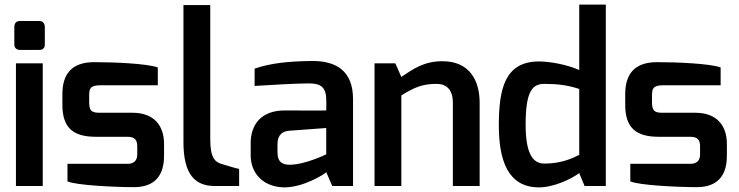

<svg xmlns="http://www.w3.org/2000/svg" viewBox="-20 -805 3199 831"><path d="M49 0H165V-531H49ZM42 -612C42 -598 52 -589 66 -589H151C165 -589 174 -597 174 -612V-688C174 -702 166 -714 151 -714H66C50 -714 42 -704 42 -688Z M250 -351C250 -248 301 -213 395 -213H531C565 -213 574 -198 574 -171V-137C574 -94 537 -96 531 -96H272V-20C309 -3 478 5 560 5C624 5 690 -21 690 -130V-182C690 -259 649 -317 553 -317H415C387 -317 366 -318 366 -359V-391C366 -420 369 -436 415 -436H663V-513C618 -530 472 -536 388 -536C285 -536 250 -479 250 -397Z M774 -189C774 -48 826 0 909 0H1015V-74C1008 -74 940 -95 940 -95C910 -104 890 -122 890 -203V-783H774Z M1181 -146V-181C1181 -207 1190 -235 1230 -239L1392 -251V-137C1392 -137 1300 -92 1234 -92C1205 -92 1181 -101 1181 -146ZM1065 -132C1065 -57 1117 4 1209 6C1293 7 1388 -53 1392 -60L1418 0H1508V-376C1508 -500 1433 -542 1330 -541C1231 -540 1152 -532 1082 -508V-433C1145 -437 1261 -444 1317 -444C1364 -444 1392 -431 1392 -373C1393 -372 1392 -327 1392 -327C1392 -326 1212 -327 1212 -327C1109 -327 1065 -264 1065 -186Z M1601 0H1717V-392C1771 -425 1805 -442 1870 -442C1911 -442 1940 -418 1940 -361V0H2056V-360C2056 -456 2013 -540 1895 -540C1814 -540 1768 -506 1717 -472L1691 -531H1601Z M2255 -266C2255 -412 2285 -442 2336 -442C2395 -442 2438 -436 2487 -420V-135C2448 -114 2399 -97 2336 -97C2284 -97 2255 -144 2255 -266ZM2139 -263C2139 -113 2177 6 2313 6C2378 6 2456 -32 2487 -56L2510 0H2602V-785H2487V-502C2433 -526 2358 -539 2313 -539C2165 -539 2139 -420 2139 -263Z M2686 -351C2686 -248 2737 -213 2831 -213H2967C3001 -213 3010 -198 3010 -171V-137C3010 -94 2973 -96 2967 -96H2708V-20C2745 -3 2914 5 2996 5C3060 5 3126 -21 3126 -130V-182C3126 -259 3085 -317 2989 -317H2851C2823 -317 2802 -318 2802 -359V-391C2802 -420 2805 -436 2851 -436H3099V-513C3054 -530 2908 -536 2824 -536C2721 -536 2686 -479 2686 -397Z"/></svg>

Font: Exo
Style: Demi Bold
Weight: 600
Designer: Natanael Gama
Version: Version 1.00